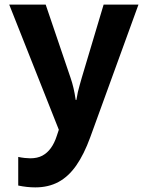

<svg xmlns="http://www.w3.org/2000/svg" viewBox="-20 -566 640 832"><path d="M133 246Q115 246 96.5 244Q78 242 59 238V114Q73 117 87 118.5Q101 120 111 120Q142 120 163.5 108.5Q185 97 200.5 75.5Q216 54 226 23L256 -67L259 57L20 -546H178L286 -228Q293 -208 298.5 -184.5Q304 -161 308 -133H311Q314 -152 317.5 -167.5Q321 -183 325.5 -198Q330 -213 334 -228L429 -546H580L371 29Q344 103 310.5 151Q277 199 233.5 222.5Q190 246 133 246Z"/></svg>

Font: Noto Sans Mono
Style: Bold
Weight: 700
Designer: Monotype Design Team
Foundry: Monotype Imaging Inc.
Version: Version 2.014